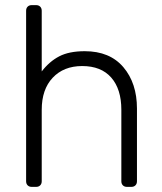

<svg xmlns="http://www.w3.org/2000/svg" viewBox="-20 -730 631 750"><path d="M311 -530Q409 -530 462 -467.5Q515 -405 515 -306V-22Q515 -12 509 -6Q503 0 493 0H476Q466 0 460 -6Q454 -12 454 -22V-301Q454 -382 414.5 -427Q375 -472 301 -472Q229 -472 186 -426.5Q143 -381 143 -301V-22Q143 -12 137 -6Q131 0 121 0H104Q94 0 88 -6Q82 -12 82 -22V-688Q82 -698 88 -704Q94 -710 104 -710H121Q131 -710 137 -704Q143 -698 143 -688V-451Q173 -490 211.5 -510Q250 -530 311 -530Z"/></svg>

Font: Rubik
Style: Regular
Weight: 300
Designer: Hubert & Fischer
Foundry: Hubert & Fischer
Version: Version 1.100